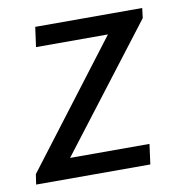

<svg xmlns="http://www.w3.org/2000/svg" viewBox="-64 -571 597 631"><g transform="rotate(-10 234.5 -255.5)"><path d="M7 0 12 -34 325 -445H85L94 -511H451L447 -478L132 -67H397L388 0Z"/></g></svg>

Font: Chivo Medium Light
Style: Italic
Weight: 300
Italic angle: -8.05°
Version: Version 2.002